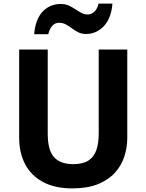

<svg xmlns="http://www.w3.org/2000/svg" viewBox="-20 -1031 810 1062"><path d="M380 11Q284 11 218.5 -24Q153 -59 119.5 -122Q86 -185 86 -269V-757H244V-292Q244 -199 279.5 -161Q315 -123 385 -123Q438 -123 469 -143Q500 -163 513 -201Q526 -239 526 -293V-757H684V-268Q684 -216 668 -166Q652 -116 616 -76Q580 -36 522 -12.5Q464 11 380 11ZM169 -842Q176 -925 216 -967Q256 -1009 316 -1009Q342 -1009 361 -1000Q380 -991 396.5 -980Q413 -969 429.5 -960Q446 -951 466 -951Q484 -951 501 -965.5Q518 -980 525 -1011H602Q595 -928 553.5 -885.5Q512 -843 456 -843Q431 -843 412.5 -852.5Q394 -862 378 -874Q362 -886 345 -895.5Q328 -905 306 -905Q285 -905 270 -889Q255 -873 247 -842Z"/></svg>

Font: Menbere
Style: Regular
Weight: 400
Designer: Aleme Tadesse
Foundry: Sorkin Type Co
Version: Version 1.000